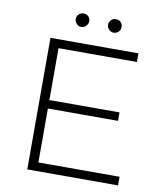

<svg xmlns="http://www.w3.org/2000/svg" viewBox="-92 -931 854 1006"><g transform="rotate(10 334.5 -428.0)"><path d="M173 -46H605V0H122V-700H590V-654H173V-378H546V-333H173ZM235 -820Q235 -835 246 -846Q256 -856 271 -856Q287 -856 297 -846Q307 -836 307 -820Q307 -806 296 -795Q285 -784 271 -784Q257 -784 246 -795Q235 -806 235 -820ZM443 -784Q429 -784 418 -795Q407 -806 407 -820Q407 -835 418 -846Q428 -856 443 -856Q459 -856 469 -846Q479 -836 479 -820Q479 -805 469 -795Q458 -784 443 -784Z"/></g></svg>

Font: Montserrat Light Alt1
Style: Light
Weight: 500
Designer: Differentunic
Foundry: Julieta Ulanovsky
Version: 0.1